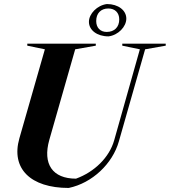

<svg xmlns="http://www.w3.org/2000/svg" viewBox="-20 -916 840 950"><path d="M320 14C436 -10 537 -106 568 -216L698 -672L800 -690V-700H585V-690L672 -672L545 -222C521 -137 447 -65 356 -32C240 -32 190 -104 224 -224L352 -672L454 -690V-700H115V-690L202 -672L76 -232C33 -82 131 14 320 14ZM517 -736C565 -742 605 -784 605 -824C605 -865 565 -896 509 -896C461 -890 420 -848 420 -808C420 -767 460 -736 517 -736ZM508 -758C476 -758 456 -779 456 -812C456 -850 479 -874 516 -874C549 -874 570 -853 570 -820C570 -782 546 -758 508 -758Z"/></svg>

Font: Mazius Display Extra Italic
Style: Bold
Weight: 700
Italic angle: -17°
Designer: Alberto Casagrande & Collletttivo
Foundry: Collletttivo
Version: Version 2.000;Glyphs 3.2 (3217)